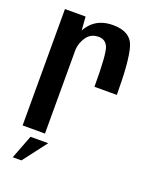

<svg xmlns="http://www.w3.org/2000/svg" viewBox="-131 -614 657 831"><g transform="rotate(20 197.5 -199.0)"><path d="M259.5 -263.5Q259.5 -413.5 247.2 -443.2Q235 -473 203.5 -473Q168 -473 148.8 -446.2Q129.5 -419.5 127 -384.5L106 -398Q108 -462.5 144.5 -502.2Q181 -542 244.5 -542Q326 -542 344.2 -481Q362.5 -420 362.5 -263.5H259.5ZM24.5 -536H119.5L127.5 -429.5V0H24.5ZM155 34.5 71.5 144H31.5L73.5 34.5Z"/></g></svg>

Font: Anybody Narrow Medium
Style: Regular
Weight: 500
Width: 3
Designer: Tyler Finck
Foundry: Etcetera Type Company
Version: Version 1.000; ttfautohint (v1.8)